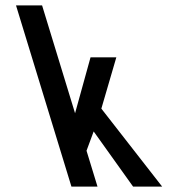

<svg xmlns="http://www.w3.org/2000/svg" viewBox="-20 -687 656 707"><path d="M243 0H339L298.6 -132L324.9 -203L470 0H577L353.2 -287L408.4 -476H313.4L256.4 -270L135 -667H39Z"/></svg>

Font: Din Kursivschrift
Style: LeftEng
Weight: 400
Version: Version 1.089